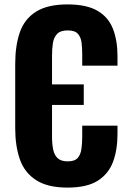

<svg xmlns="http://www.w3.org/2000/svg" viewBox="-20 -840 582 871"><path d="M286 11Q196 11 143.5 -23Q91 -57 70 -117.5Q49 -178 49 -258V-549Q49 -633 70 -693.5Q91 -754 143.5 -787Q196 -820 286 -820Q373 -820 422.5 -791Q472 -762 492.5 -709Q513 -656 513 -586V-542H353V-594Q353 -622 350 -646.5Q347 -671 333.5 -686.5Q320 -702 287 -702Q254 -702 239 -686Q224 -670 220 -644.5Q216 -619 216 -588V-457H360V-364H216V-220Q216 -186 221.5 -160.5Q227 -135 242.5 -121.5Q258 -108 287 -108Q319 -108 332.5 -123.5Q346 -139 349.5 -165Q353 -191 353 -220V-270H513V-232Q513 -161 493 -106.5Q473 -52 424 -20.5Q375 11 286 11Z"/></svg>

Font: Oswald SemiBold
Style: Regular
Weight: 600
Designer: Vernon Adams
Foundry: Vernon Adams
Version: Version 4.103;gftools[0.9.33.dev8+g029e19f]